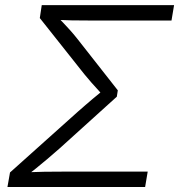

<svg xmlns="http://www.w3.org/2000/svg" viewBox="-20 -748 716 768"><path d="M9.8 0 20 -58.1 292.5 -302.2Q308.1 -315.9 322.8 -328.6Q337.4 -341.3 351.1 -352.8Q364.7 -364.3 377.2 -374.3Q389.6 -384.3 399.9 -393.1L395 -362.8Q386.2 -373 373.3 -387.2Q360.4 -401.4 345.7 -417.7Q331.1 -434.1 316.9 -451.7L139.2 -675.8L147 -727.5H676.3L666 -666H331.1Q296.4 -666 266.8 -666.5Q237.3 -667 211.4 -668.5L210 -680.7Q219.7 -670.9 231.9 -658Q244.1 -645 259.3 -628.4Q274.4 -611.8 290.5 -591.3L451.2 -386.7L447.3 -361.3L217.8 -153.8Q192.4 -131.3 169.2 -111.8Q146 -92.3 125.7 -75.9Q105.5 -59.6 87.9 -45.9L93.8 -59.1Q124.5 -60.5 157.7 -61Q190.9 -61.5 231 -61.5H570.8L560.5 0Z"/></svg>

Font: Inter 17pt Light
Style: Italic
Weight: 300
Italic angle: -9.3988°
Version: Version 4.001;git-66647c0bb